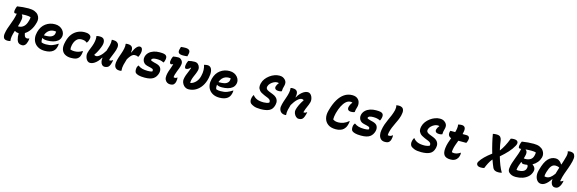

<svg xmlns="http://www.w3.org/2000/svg" viewBox="71 -2281 11452 3813"><g transform="rotate(15 5797.0 -375.0)"><path d="M183 0Q170 4 154.5 6Q139 8 124 8Q63 8 45 -27Q27 -62 35 -115Q44 -173 61 -224.5Q78 -276 98 -327.5Q118 -379 136 -435Q154 -491 165 -558Q155 -557 147.5 -556Q140 -555 135 -555Q90 -555 113 -643Q117 -660 122 -673.5Q127 -687 133 -700Q195 -710 249.5 -715Q304 -720 367 -720Q442 -720 491 -700Q540 -680 566 -647.5Q592 -615 599 -577Q606 -539 597 -503L594 -491Q570 -395 523.5 -328.5Q477 -262 420 -228Q423 -207 429 -188Q437 -160 451 -148Q465 -136 487 -136Q511 -136 528 -146H534Q534 -117 525 -84Q518 -56 508 -36.5Q498 -17 485 -4Q461 20 424 20Q342 20 318 -58Q308 -92 304.5 -124Q301 -156 302 -193Q300 -193 298 -193Q281 -193 259 -198.5Q237 -204 223 -217L215 -215Q205 -185 197 -155.5Q189 -126 184 -96Q180 -73 179.5 -48Q179 -23 183 0ZM289 -473Q284 -435 274 -397.5Q264 -360 252 -322Q259 -322 270 -322Q323 -322 368.5 -361Q414 -400 436 -488L440 -503Q449 -538 447 -562Q409 -575 345 -575Q326 -575 306.5 -574Q287 -573 269 -571L266 -566Q297 -534 289 -473Z M955 -552Q1009 -552 1049.5 -533Q1090 -514 1116 -483Q1142 -452 1151.5 -416.5Q1161 -381 1153 -349L1151 -341Q1138 -290 1100 -259Q1062 -228 1007 -213.5Q952 -199 886 -199Q812 -199 785 -223H780Q777 -199 779 -176Q781 -153 790 -133Q812 -125 834 -122Q856 -119 880 -119Q960 -119 1013.5 -140Q1067 -161 1120 -196H1126Q1125 -161 1118 -135Q1108 -95 1092.5 -72.5Q1077 -50 1057 -34Q998 12 891 12Q817 12 763.5 -14Q710 -40 678.5 -84.5Q647 -129 639.5 -186.5Q632 -244 649 -307L652 -318Q683 -431 765 -491.5Q847 -552 955 -552ZM968 -420Q935 -420 902 -407Q869 -394 840.5 -364Q812 -334 795 -283Q806 -282 815 -282Q913 -282 954.5 -306Q996 -330 1006 -367Q1013 -398 1013 -415Q1005 -417 995 -418.5Q985 -420 968 -420Z M1566 -552Q1625 -552 1651.5 -538Q1678 -524 1687 -511Q1696 -499 1698.5 -483Q1701 -467 1693 -437Q1686 -411 1679 -395.5Q1672 -380 1658 -363H1652Q1629 -383 1602.5 -390.5Q1576 -398 1538 -398Q1480 -398 1441.5 -358Q1403 -318 1386 -252L1383 -240Q1371 -189 1378 -147Q1412 -133 1459 -133Q1503 -133 1541 -143.5Q1579 -154 1621 -180H1627Q1627 -166 1625.5 -149Q1624 -132 1620 -116Q1610 -77 1599 -57.5Q1588 -38 1567 -21Q1548 -5 1515.5 3.5Q1483 12 1427 12Q1358 12 1306.5 -16.5Q1255 -45 1234.5 -106.5Q1214 -168 1239 -266L1243 -282Q1267 -375 1315.5 -434.5Q1364 -494 1429 -523Q1494 -552 1566 -552Z M1808 -539Q1820 -544 1839.5 -546Q1859 -548 1879 -548Q1947 -548 1968.5 -503.5Q1990 -459 1973 -394Q1961 -351 1933.5 -291Q1906 -231 1862 -167Q1877 -152 1904 -152Q1939 -152 1985.5 -193Q2032 -234 2077 -309Q2097 -372 2112 -428.5Q2127 -485 2122 -545Q2131 -548 2142 -548Q2198 -548 2227 -530.5Q2256 -513 2265 -486.5Q2274 -460 2271 -432Q2264 -374 2238.5 -314.5Q2213 -255 2193 -201Q2181 -172 2175 -142Q2183 -139 2193 -139Q2221 -139 2247 -161H2253Q2252 -144 2245 -119Q2237 -88 2230 -70Q2223 -52 2215 -38Q2202 -14 2176 -2Q2150 10 2118 10Q2088 10 2067 -12Q2046 -34 2037.5 -70.5Q2029 -107 2036 -152H2028Q2006 -110 1972.5 -73Q1939 -36 1900 -13Q1861 10 1822 10Q1793 10 1771 -8Q1749 -26 1736 -54Q1723 -82 1719 -113Q1715 -144 1722 -170Q1737 -225 1759.5 -276.5Q1782 -328 1797 -383Q1821 -473 1808 -539Z M2466 0Q2460 2 2448.5 4Q2437 6 2425 6Q2384 6 2361 -9Q2338 -24 2328 -46.5Q2318 -69 2316.5 -92.5Q2315 -116 2318 -134Q2326 -187 2342.5 -238Q2359 -289 2377 -339.5Q2395 -390 2405 -441Q2410 -466 2411.5 -492.5Q2413 -519 2409 -540Q2427 -546 2451 -546Q2518 -546 2542.5 -510.5Q2567 -475 2554 -403L2560 -401Q2598 -487 2631.5 -523.5Q2665 -560 2696 -560Q2720 -560 2734 -546Q2748 -532 2752.5 -500.5Q2757 -469 2746 -427Q2740 -403 2732.5 -385Q2725 -367 2717 -354H2711Q2697 -364 2682 -367Q2667 -370 2646 -370Q2625 -370 2605 -360Q2585 -350 2562 -323.5Q2539 -297 2510 -249Q2489 -182 2474.5 -123.5Q2460 -65 2466 0Z M2972 -133Q2997 -133 3020.5 -136Q3044 -139 3061 -145Q3071 -169 3061.5 -185Q3052 -201 3008 -211L2936 -228Q2894 -238 2869.5 -263.5Q2845 -289 2837 -322.5Q2829 -356 2838 -391Q2852 -443 2890 -479Q2928 -515 2983.5 -533.5Q3039 -552 3104 -552Q3163 -552 3193.5 -545.5Q3224 -539 3240 -523Q3255 -508 3257.5 -485Q3260 -462 3254 -435Q3250 -415 3244 -401Q3238 -387 3232 -377H3226Q3195 -394 3160.5 -400.5Q3126 -407 3085 -407Q3038 -407 3011.5 -396.5Q2985 -386 2981 -370Q2977 -354 2992 -346.5Q3007 -339 3050 -328L3091 -318Q3171 -299 3194 -253Q3217 -207 3203 -151Q3182 -70 3123 -29Q3064 12 2944 12Q2865 12 2820.5 -0.5Q2776 -13 2757 -31Q2744 -44 2739 -68Q2734 -92 2738 -126Q2740 -145 2748 -161Q2756 -177 2764 -188H2770Q2808 -159 2854.5 -146Q2901 -133 2972 -133Z M3384 -540Q3409 -545 3438 -547.5Q3467 -550 3492 -550Q3518 -550 3541 -533Q3564 -516 3577 -488.5Q3590 -461 3584 -431Q3576 -383 3562 -346Q3548 -309 3534 -275Q3520 -241 3509 -202Q3503 -180 3501.5 -168Q3500 -156 3500 -146Q3511 -140 3526 -140Q3540 -140 3549.5 -144Q3559 -148 3571 -158H3577Q3583 -122 3573 -73Q3566 -37 3543 -14Q3530 -1 3510.5 4.5Q3491 10 3463 10Q3434 10 3406 -6Q3378 -22 3362 -55.5Q3346 -89 3352 -141Q3358 -188 3371.5 -229.5Q3385 -271 3400.5 -311Q3416 -351 3426 -391L3421 -394Q3407 -381 3382 -381Q3365 -381 3356.5 -404.5Q3348 -428 3361 -482Q3365 -496 3370 -510Q3375 -524 3384 -540ZM3485 -764Q3507 -767 3531.5 -768.5Q3556 -770 3575 -770Q3693 -770 3669 -669L3656 -617Q3634 -614 3610.5 -612.5Q3587 -611 3567 -611Q3503 -611 3479.5 -635.5Q3456 -660 3471 -714Z M3697 -533Q3756 -550 3824 -550Q3869 -550 3895.5 -525.5Q3922 -501 3931.5 -467.5Q3941 -434 3934 -407Q3923 -362 3907.5 -326Q3892 -290 3877 -255Q3862 -220 3852 -178Q3845 -146 3849 -121H3855Q3914 -136 3959.5 -185Q4005 -234 4021 -301L4024 -313Q4041 -378 4038 -437.5Q4035 -497 4021 -534V-540Q4040 -546 4057.5 -548.5Q4075 -551 4090 -551Q4129 -551 4154 -526Q4180 -500 4187.5 -446Q4195 -392 4179 -318L4176 -304Q4156 -210 4108 -139Q4060 -68 3992 -29Q3924 10 3844 10Q3815 10 3791.5 -1Q3768 -12 3749 -30Q3724 -56 3711 -90Q3698 -124 3702 -156Q3709 -205 3724.5 -247Q3740 -289 3758 -330Q3776 -371 3788 -415L3782 -419Q3763 -397 3740 -383.5Q3717 -370 3694 -370Q3675 -370 3667.5 -393.5Q3660 -417 3673 -471Q3677 -485 3682 -499.5Q3687 -514 3697 -533Z M4545 -552Q4599 -552 4639.5 -533Q4680 -514 4706 -483Q4732 -452 4741.5 -416.5Q4751 -381 4743 -349L4741 -341Q4728 -290 4690 -259Q4652 -228 4597 -213.5Q4542 -199 4476 -199Q4402 -199 4375 -223H4370Q4367 -199 4369 -176Q4371 -153 4380 -133Q4402 -125 4424 -122Q4446 -119 4470 -119Q4550 -119 4603.5 -140Q4657 -161 4710 -196H4716Q4715 -161 4708 -135Q4698 -95 4682.5 -72.5Q4667 -50 4647 -34Q4588 12 4481 12Q4407 12 4353.5 -14Q4300 -40 4268.5 -84.5Q4237 -129 4229.5 -186.5Q4222 -244 4239 -307L4242 -318Q4273 -431 4355 -491.5Q4437 -552 4545 -552ZM4558 -420Q4525 -420 4492 -407Q4459 -394 4430.5 -364Q4402 -334 4385 -283Q4396 -282 4405 -282Q4503 -282 4544.5 -306Q4586 -330 4596 -367Q4603 -398 4603 -415Q4595 -417 4585 -418.5Q4575 -420 4558 -420Z M5524 -720Q5568 -720 5594 -707.5Q5620 -695 5642 -673Q5667 -648 5672 -617Q5677 -586 5669 -556Q5657 -514 5652.5 -487.5Q5648 -461 5648 -432Q5620 -420 5588 -420Q5535 -420 5515.5 -441.5Q5496 -463 5506 -497Q5516 -534 5550 -572Q5537 -579 5512 -579Q5480 -579 5444.5 -561Q5409 -543 5381 -514Q5353 -485 5345 -453L5343 -445Q5337 -420 5350 -400Q5363 -380 5403 -363L5489 -329Q5534 -311 5559 -287Q5584 -263 5593.5 -237Q5603 -211 5603 -186.5Q5603 -162 5598 -144L5594 -128Q5573 -45 5508 -12.5Q5443 20 5332 20Q5242 20 5192.5 1Q5143 -18 5120 -40Q5104 -57 5098 -85.5Q5092 -114 5101 -152Q5105 -171 5112 -186.5Q5119 -202 5126 -213H5132Q5164 -170 5216 -147.5Q5268 -125 5355 -125Q5384 -125 5413 -131Q5442 -137 5465 -148L5467 -158Q5472 -184 5457.5 -202Q5443 -220 5413 -233L5330 -267Q5260 -296 5230.5 -330Q5201 -364 5197.5 -399Q5194 -434 5201 -463L5205 -479Q5217 -529 5250 -572.5Q5283 -616 5328 -649.5Q5373 -683 5424 -701.5Q5475 -720 5524 -720Z M5799 -540Q5817 -546 5841 -546Q5912 -546 5935.5 -506.5Q5959 -467 5941 -387H5947Q5969 -430 6002.5 -466.5Q6036 -503 6075 -526Q6114 -549 6153 -549Q6182 -549 6204 -531Q6226 -513 6239 -485Q6252 -457 6256 -426Q6260 -395 6253 -369Q6237 -313 6214 -264.5Q6191 -216 6175 -160Q6174 -156 6172.5 -150.5Q6171 -145 6170 -140Q6174 -139 6177.5 -138.5Q6181 -138 6185 -138Q6196 -138 6209.5 -142.5Q6223 -147 6237 -161H6243Q6242 -144 6235 -119Q6227 -88 6218.5 -67Q6210 -46 6202 -33Q6188 -11 6167 -0.5Q6146 10 6108 10Q6079 10 6052.5 -14.5Q6026 -39 6012.5 -75Q5999 -111 6006 -145Q6017 -194 6045.5 -254Q6074 -314 6114 -372Q6099 -387 6071 -387Q6034 -387 5985 -341.5Q5936 -296 5888 -213Q5870 -156 5858.5 -104.5Q5847 -53 5852 3Q5843 6 5832 6Q5791 6 5765 -9Q5739 -24 5726 -46.5Q5713 -69 5709 -92.5Q5705 -116 5708 -134Q5716 -187 5732.5 -238Q5749 -289 5767 -339.5Q5785 -390 5795 -441Q5800 -466 5801.5 -492.5Q5803 -519 5799 -540Z M6875 20Q6775 20 6715.5 -23Q6656 -66 6637 -137Q6618 -208 6641 -293L6648 -319Q6682 -443 6735 -533Q6788 -623 6860 -671.5Q6932 -720 7023 -720Q7064 -720 7093.5 -708.5Q7123 -697 7142 -677Q7165 -655 7174.5 -626Q7184 -597 7184 -568.5Q7184 -540 7177 -519Q7165 -480 7160 -457Q7155 -434 7153 -407Q7121 -394 7082 -394Q7036 -394 7018 -417Q7000 -440 7010 -480Q7015 -499 7025.5 -521.5Q7036 -544 7061 -576Q7046 -584 7022 -584Q6971 -584 6928 -545Q6885 -506 6852.5 -441Q6820 -376 6799 -298L6794 -279Q6786 -248 6782.5 -220Q6779 -192 6778 -157Q6799 -141 6825 -133Q6851 -125 6891 -125Q6941 -125 6995 -145Q7049 -165 7098 -208H7104Q7104 -182 7096 -148Q7085 -103 7071 -79Q7057 -55 7033 -31Q7011 -9 6969.5 5.5Q6928 20 6875 20Z M7422 -133Q7447 -133 7470.5 -136Q7494 -139 7511 -145Q7521 -169 7511.5 -185Q7502 -201 7458 -211L7386 -228Q7344 -238 7319.5 -263.5Q7295 -289 7287 -322.5Q7279 -356 7288 -391Q7302 -443 7340 -479Q7378 -515 7433.5 -533.5Q7489 -552 7554 -552Q7613 -552 7643.5 -545.5Q7674 -539 7690 -523Q7705 -508 7707.5 -485Q7710 -462 7704 -435Q7700 -415 7694 -401Q7688 -387 7682 -377H7676Q7645 -394 7610.5 -400.5Q7576 -407 7535 -407Q7488 -407 7461.5 -396.5Q7435 -386 7431 -370Q7427 -354 7442 -346.5Q7457 -339 7500 -328L7541 -318Q7621 -299 7644 -253Q7667 -207 7653 -151Q7632 -70 7573 -29Q7514 12 7394 12Q7315 12 7270.5 -0.5Q7226 -13 7207 -31Q7194 -44 7189 -68Q7184 -92 7188 -126Q7190 -145 7198 -161Q7206 -177 7214 -188H7220Q7258 -159 7304.5 -146Q7351 -133 7422 -133Z M7917 -651Q7922 -675 7923 -702.5Q7924 -730 7915 -750Q7929 -755 7942.5 -756.5Q7956 -758 7972 -758Q8008 -758 8035 -742Q8062 -726 8071 -687Q8080 -648 8063 -579Q8048 -525 8028 -479.5Q8008 -434 7986.5 -390Q7965 -346 7945.5 -298.5Q7926 -251 7913 -195Q7910 -181 7908 -166.5Q7906 -152 7906 -134Q7915 -130 7930 -130Q7972 -130 8001 -158H8007Q8009 -142 8008 -123Q8007 -104 8000 -75Q7995 -54 7987 -40Q7979 -26 7968 -15Q7957 -4 7936.5 3Q7916 10 7884 10Q7830 10 7799 -19Q7768 -48 7758 -95Q7748 -142 7757 -194Q7768 -264 7788 -321Q7808 -378 7832 -429.5Q7856 -481 7878.5 -534.5Q7901 -588 7917 -651Z M8824 -720Q8868 -720 8894 -707.5Q8920 -695 8942 -673Q8967 -648 8972 -617Q8977 -586 8969 -556Q8957 -514 8952.5 -487.5Q8948 -461 8948 -432Q8920 -420 8888 -420Q8835 -420 8815.5 -441.5Q8796 -463 8806 -497Q8816 -534 8850 -572Q8837 -579 8812 -579Q8780 -579 8744.5 -561Q8709 -543 8681 -514Q8653 -485 8645 -453L8643 -445Q8637 -420 8650 -400Q8663 -380 8703 -363L8789 -329Q8834 -311 8859 -287Q8884 -263 8893.5 -237Q8903 -211 8903 -186.5Q8903 -162 8898 -144L8894 -128Q8873 -45 8808 -12.5Q8743 20 8632 20Q8542 20 8492.5 1Q8443 -18 8420 -40Q8404 -57 8398 -85.5Q8392 -114 8401 -152Q8405 -171 8412 -186.5Q8419 -202 8426 -213H8432Q8464 -170 8516 -147.5Q8568 -125 8655 -125Q8684 -125 8713 -131Q8742 -137 8765 -148L8767 -158Q8772 -184 8757.5 -202Q8743 -220 8713 -233L8630 -267Q8560 -296 8530.5 -330Q8501 -364 8497.5 -399Q8494 -434 8501 -463L8505 -479Q8517 -529 8550 -572.5Q8583 -616 8628 -649.5Q8673 -683 8724 -701.5Q8775 -720 8824 -720Z M9400 -172Q9402 -158 9401 -141Q9400 -124 9394 -104Q9388 -82 9378.5 -65.5Q9369 -49 9353 -33Q9331 -11 9302 -0.5Q9273 10 9232 10Q9138 10 9101.5 -37.5Q9065 -85 9076 -183Q9083 -242 9100 -296Q9117 -350 9137 -402Q9057 -430 9078 -521Q9081 -531 9085 -540H9184Q9189 -557 9193 -574.5Q9197 -592 9200 -610Q9204 -633 9204.5 -655.5Q9205 -678 9201 -700Q9221 -706 9238 -708Q9255 -710 9272 -710Q9315 -710 9335.5 -685Q9356 -660 9349 -607Q9345 -575 9336 -540H9414Q9456 -540 9471 -515Q9486 -490 9476 -453Q9472 -436 9466 -420.5Q9460 -405 9452 -390H9288Q9269 -339 9251.5 -289.5Q9234 -240 9227 -194Q9221 -160 9223 -138Q9233 -134 9245 -132Q9257 -130 9274 -130Q9297 -130 9325.5 -138.5Q9354 -147 9394 -172Z M9856 8Q9798 8 9776.5 -23Q9755 -54 9780 -94Q9841 -195 10005 -317Q9975 -418 9951.5 -518.5Q9928 -619 9915 -700Q9935 -705 9953.5 -706.5Q9972 -708 9991 -708Q10049 -708 10072 -679.5Q10095 -651 10099 -613Q10105 -563 10112.5 -520.5Q10120 -478 10133 -422H10139Q10177 -473 10213 -540.5Q10249 -608 10284 -700Q10316 -708 10347 -708Q10409 -708 10427 -676Q10445 -644 10416 -591Q10378 -519 10314.5 -449Q10251 -379 10164 -304Q10189 -217 10220 -137.5Q10251 -58 10287 0Q10252 10 10215 10Q10168 10 10141.5 -5Q10115 -20 10102 -46Q10087 -78 10072 -118Q10057 -158 10041 -202H10035Q10001 -160 9974 -108Q9947 -56 9925 0Q9895 8 9856 8Z M10575 10Q10528 10 10493.5 -2Q10459 -14 10430 -42Q10401 -71 10407 -126Q10413 -182 10430 -235Q10447 -288 10467.5 -341Q10488 -394 10507 -447.5Q10526 -501 10536 -557Q10520 -555 10515 -555Q10487 -555 10482 -576Q10477 -597 10487 -637Q10492 -660 10498 -673.5Q10504 -687 10511 -700Q10573 -710 10632 -715Q10691 -720 10754 -720Q10827 -720 10875 -698.5Q10923 -677 10949 -643Q10975 -609 10982 -571.5Q10989 -534 10980 -502L10978 -495Q10962 -439 10925 -394.5Q10888 -350 10836 -321V-313Q10868 -296 10884 -262.5Q10900 -229 10891 -193L10890 -189Q10873 -122 10825.5 -77.5Q10778 -33 10712.5 -11.5Q10647 10 10575 10ZM10655 -469Q10651 -449 10645.5 -428.5Q10640 -408 10634 -388Q10645 -385 10664 -385Q10724 -385 10768 -411Q10812 -437 10825 -491L10828 -503Q10837 -536 10835 -564Q10817 -570 10793.5 -572.5Q10770 -575 10738 -575Q10706 -575 10678.5 -573.5Q10651 -572 10628 -570L10625 -564Q10667 -541 10655 -469ZM10553 -133Q10568 -126 10590 -126Q10649 -126 10692 -147Q10735 -168 10745 -211L10747 -219Q10757 -259 10735 -283Q10699 -276 10662 -276Q10640 -276 10629 -283.5Q10618 -291 10608 -306L10603 -305Q10586 -262 10572 -219Q10558 -176 10553 -133Z M11248 -552Q11281 -552 11306.5 -538.5Q11332 -525 11351 -505Q11370 -485 11381 -466H11388Q11402 -509 11416 -554Q11430 -599 11443 -651Q11449 -675 11449.5 -702.5Q11450 -730 11441 -750Q11455 -755 11468.5 -756.5Q11482 -758 11498 -758Q11533 -758 11558 -742Q11583 -726 11591.5 -687Q11600 -648 11583 -579Q11564 -502 11538.5 -433Q11513 -364 11489.5 -297.5Q11466 -231 11453 -159Q11451 -149 11450.5 -145Q11450 -141 11450 -139Q11452 -138 11456 -138Q11481 -138 11507 -161H11513Q11512 -144 11505 -119Q11497 -88 11486.5 -67Q11476 -46 11462 -29Q11445 -7 11425 1.5Q11405 10 11378 10Q11347 10 11326.5 -9.5Q11306 -29 11296.5 -61.5Q11287 -94 11292 -133H11284Q11259 -94 11229 -61Q11199 -28 11165.5 -8Q11132 12 11097 12Q11050 12 11018 -21Q10986 -54 10975 -107.5Q10964 -161 10979 -222L10986 -249Q11029 -413 11094.5 -482.5Q11160 -552 11248 -552ZM11124 -149Q11144 -144 11159 -144Q11204 -144 11242 -171Q11280 -198 11322 -257Q11332 -294 11342.5 -327Q11353 -360 11363 -392Q11332 -413 11285 -413Q11230 -413 11196.5 -370Q11163 -327 11140 -247L11135 -230Q11127 -203 11124.5 -183Q11122 -163 11124 -149Z"/></g></svg>

Font: Recursive Sn Csl St XBd
Style: Italic
Weight: 800
Italic angle: -15°
Version: Version 1.079;hotconv 1.0.112;makeotfexe 2.5.65598; ttfautoh